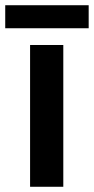

<svg xmlns="http://www.w3.org/2000/svg" viewBox="-37 -714 359 734"><path d="M205 0H78V-542H205ZM302 -694V-606H-17V-694Z"/></svg>

Font: Noto Sans Cherokee SemiBold
Style: Regular
Weight: 600
Designer: Monotype Design Team
Foundry: Monotype Imaging Inc.
Version: Version 2.001; ttfautohint (v1.8.4.7-5d5b)